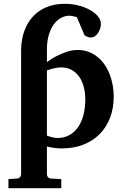

<svg xmlns="http://www.w3.org/2000/svg" viewBox="-20 -760 644 999"><path d="M423.8 -243.2Q423.8 -275.9 416.3 -306.2Q408.7 -336.4 393.3 -359.1Q377.9 -381.8 354.2 -395.5Q330.6 -409.2 297.9 -409.2Q284.7 -409.2 271.7 -406.7Q258.8 -404.3 248 -401.4Q235.4 -397.9 224.1 -394V-54.2Q233.9 -50.3 243.7 -47.9Q252 -45.4 261.2 -43.7Q270.5 -42 278.8 -42Q314.9 -42 342 -57.6Q369.1 -73.2 387.5 -100.3Q405.8 -127.4 414.8 -164.3Q423.8 -201.2 423.8 -243.2ZM571.8 -257.8Q571.8 -197.3 552.7 -147.5Q533.7 -97.7 498.5 -62.3Q463.4 -26.9 413.6 -7.3Q363.8 12.2 301.8 12.2Q286.6 12.2 272.9 10.7Q259.3 9.3 248 7.3Q235.4 5.4 224.1 2V146Q224.1 155.8 230.5 162.4Q236.8 168.9 246.1 168.9L298.8 171.9V219.2H23.9V171.9L67.9 168.9Q77.1 168.9 83.5 162.4Q89.8 155.8 89.8 146V-500Q89.8 -528.8 95.5 -557.9Q101.1 -586.9 112.5 -613.5Q124 -640.1 142.3 -663.3Q160.6 -686.5 186 -703.6Q211.4 -720.7 244.4 -730.5Q277.3 -740.2 318.8 -740.2Q351.6 -740.2 384.5 -732.4Q417.5 -724.6 444.3 -710.4Q471.2 -696.3 488 -677Q504.9 -657.7 504.9 -634.8Q504.9 -622.6 500.7 -610.1Q496.6 -597.7 489.7 -587.6Q482.9 -577.6 473.4 -571.3Q463.9 -564.9 453.1 -564.9Q446.3 -564.9 440.7 -566.4Q435.1 -567.9 430.2 -570.3Q424.8 -572.8 419.9 -576.2L379.9 -670.9L366.2 -674.3Q360.4 -675.8 353.5 -677Q346.7 -678.2 340.8 -678.2Q320.3 -678.2 299.6 -668Q278.8 -657.7 262 -636Q245.1 -614.3 234.6 -580.6Q224.1 -546.9 224.1 -500V-437Q247.6 -454.6 274.4 -468.3Q297.4 -480 325.7 -490Q354 -500 384.8 -500Q415 -500 440.9 -490.2Q466.8 -480.5 487.5 -463.6Q508.3 -446.8 524.2 -423.6Q540 -400.4 550.5 -373.5Q561 -346.7 566.4 -317.1Q571.8 -287.6 571.8 -257.8Z"/></svg>

Font: Charis SIL Phon
Style: Bold
Weight: 700
Foundry: SIL International
Version: Version 5.000